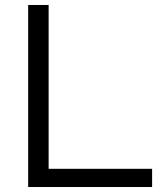

<svg xmlns="http://www.w3.org/2000/svg" viewBox="-20 -750 674 770"><path d="M93 0V-730H175V-73H590V0Z"/></svg>

Font: M PLUS 1
Style: Regular
Weight: 400
Designer: Coji Morishita
Foundry: UNDERFOREST DESIGN
Version: Version 1.001